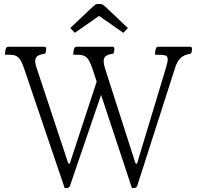

<svg xmlns="http://www.w3.org/2000/svg" viewBox="-20 -1010 990 965"><path d="M643 -65 488 -533 332 -77Q328 -65 315 -65H305L100 -669Q87 -707 74 -719.5Q61 -732 42 -734Q35 -735 25 -735Q15 -735 5 -735Q5 -740 6 -748Q7 -756 8 -761Q11 -772 15.5 -773.5Q20 -775 21 -775H202Q212 -775 212 -765Q212 -761 211 -753.5Q210 -746 206 -740Q182 -737 169.5 -729Q157 -721 157 -702Q157 -687 164 -669L322 -192Q324 -187 327.5 -187Q331 -187 332 -192L466 -600L443 -669Q430 -707 417 -719.5Q404 -732 385 -734Q378 -735 368 -735Q358 -735 348 -735Q348 -740 349 -748Q350 -756 351 -761Q354 -772 358.5 -773.5Q363 -775 364 -775H545Q555 -775 555 -765Q555 -761 554 -753.5Q553 -746 549 -740Q525 -737 513 -729Q501 -721 501 -702Q501 -689 507 -669L660 -192Q662 -187 665.5 -187Q669 -187 670 -192L814 -669Q823 -698 823 -712Q823 -729 809 -732Q795 -735 764 -735Q761 -735 759 -735Q759 -740 760 -748Q761 -756 762 -761Q765 -772 769.5 -773.5Q774 -775 775 -775H935Q945 -775 945 -765Q945 -761 944 -753.5Q943 -746 939 -740Q908 -736 889.5 -720Q871 -704 860 -669L670 -77Q666 -65 653 -65ZM333 -869 444 -974Q454 -983 459 -986.5Q464 -990 473 -990H483Q492 -990 497.5 -986Q503 -982 512 -974L623 -869L600 -845L478 -930L356 -845Z"/></svg>

Font: Gowun Batang
Style: Regular
Weight: 400
Designer: Yanghee Ryu
Foundry: Yanghee Ryu
Version: Version 2.000